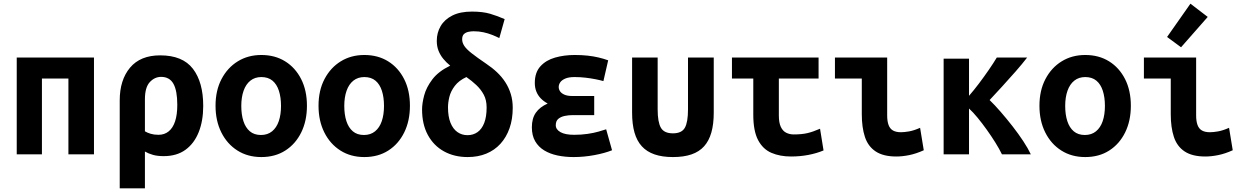

<svg xmlns="http://www.w3.org/2000/svg" viewBox="-20 -839 6760 1044"><path d="M71 0V-526H491V0H352V-412H208V0Z M631 185V-293Q631 -404 687 -471Q743 -538 851 -538Q973 -538 1029 -465Q1085 -392 1085 -263Q1085 -182 1060.5 -120.5Q1036 -59 988.5 -24.5Q941 10 870 10Q836 10 811.5 3Q787 -4 768 -15V185ZM842 -106Q874 -106 897 -124.5Q920 -143 932 -179Q944 -215 944 -269Q944 -346 923 -383.5Q902 -421 856 -421Q821 -421 794.5 -392.5Q768 -364 768 -299V-125Q781 -117 799.5 -111.5Q818 -106 842 -106Z M1401 15Q1327 15 1271 -20.5Q1215 -56 1183.5 -119Q1152 -182 1152 -264Q1152 -347 1184.5 -409Q1217 -471 1273 -505.5Q1329 -540 1401 -540Q1475 -540 1530.5 -505.5Q1586 -471 1617.5 -409Q1649 -347 1649 -264Q1649 -182 1618 -119Q1587 -56 1531.5 -20.5Q1476 15 1401 15ZM1399 -105Q1435 -105 1459.5 -125Q1484 -145 1496 -180.5Q1508 -216 1508 -263Q1508 -310 1496.5 -345.5Q1485 -381 1461.5 -400.5Q1438 -420 1401 -420Q1366 -420 1341.5 -400.5Q1317 -381 1304.5 -345.5Q1292 -310 1292 -263Q1292 -216 1303.5 -180.5Q1315 -145 1338.5 -125Q1362 -105 1399 -105Z M1961 15Q1887 15 1831 -20.5Q1775 -56 1743.5 -119Q1712 -182 1712 -264Q1712 -347 1744.5 -409Q1777 -471 1833 -505.5Q1889 -540 1961 -540Q2035 -540 2090.5 -505.5Q2146 -471 2177.5 -409Q2209 -347 2209 -264Q2209 -182 2178 -119Q2147 -56 2091.5 -20.5Q2036 15 1961 15ZM1959 -105Q1995 -105 2019.5 -125Q2044 -145 2056 -180.5Q2068 -216 2068 -263Q2068 -310 2056.5 -345.5Q2045 -381 2021.5 -400.5Q1998 -420 1961 -420Q1926 -420 1901.5 -400.5Q1877 -381 1864.5 -345.5Q1852 -310 1852 -263Q1852 -216 1863.5 -180.5Q1875 -145 1898.5 -125Q1922 -105 1959 -105Z M2523 15Q2450 15 2394 -16Q2338 -47 2306.5 -105Q2275 -163 2275 -244Q2275 -277 2286.5 -320.5Q2298 -364 2331 -407.5Q2364 -451 2428 -482Q2407 -499 2390.5 -519Q2374 -539 2364.5 -563Q2355 -587 2355 -617Q2355 -661 2376 -697Q2397 -733 2439.5 -754.5Q2482 -776 2546 -776Q2605 -776 2645.5 -764Q2686 -752 2724 -735L2695 -632Q2677 -641 2655.5 -649.5Q2634 -658 2609 -663.5Q2584 -669 2555 -669Q2542 -669 2527.5 -666Q2513 -663 2503 -654Q2493 -645 2493 -625Q2493 -607 2504.5 -589.5Q2516 -572 2544.5 -549.5Q2573 -527 2623 -493Q2656 -471 2682.5 -446Q2709 -421 2728 -391.5Q2747 -362 2757.5 -327.5Q2768 -293 2768 -253Q2768 -191 2750.5 -141.5Q2733 -92 2701 -57Q2669 -22 2624 -3.5Q2579 15 2523 15ZM2522 -104Q2553 -104 2576.5 -120.5Q2600 -137 2613 -170.5Q2626 -204 2626 -255Q2626 -295 2610.5 -324Q2595 -353 2570 -376.5Q2545 -400 2516 -420Q2475 -401 2453 -372Q2431 -343 2423.5 -312.5Q2416 -282 2416 -255Q2416 -205 2429.5 -171.5Q2443 -138 2467 -121Q2491 -104 2522 -104Z M3099 15Q3053 15 3012 6.5Q2971 -2 2939.5 -21Q2908 -40 2890 -71Q2872 -102 2872 -147Q2872 -195 2893.5 -226Q2915 -257 2958 -276Q2936 -288 2920.5 -304Q2905 -320 2896.5 -341Q2888 -362 2888 -388Q2888 -445 2918.5 -478.5Q2949 -512 2998.5 -526Q3048 -540 3105 -540Q3143 -540 3175 -536.5Q3207 -533 3234.5 -526.5Q3262 -520 3287 -511L3261 -398Q3244 -403 3219 -408Q3194 -413 3164.5 -416.5Q3135 -420 3104 -420Q3072 -420 3053 -411.5Q3034 -403 3026 -391Q3018 -379 3018 -366Q3018 -354 3025 -343Q3032 -332 3048.5 -324.5Q3065 -317 3092 -317H3211V-213H3093Q3071 -213 3050 -208.5Q3029 -204 3015.5 -192.5Q3002 -181 3002 -158Q3002 -135 3027.5 -120.5Q3053 -106 3102 -106Q3141 -106 3175 -111Q3209 -116 3235 -123.5Q3261 -131 3276 -136L3308 -22Q3268 -6 3211.5 4.5Q3155 15 3099 15Z M3639 15Q3581 15 3539 0.5Q3497 -14 3470 -43.5Q3443 -73 3430 -118.5Q3417 -164 3417 -227V-526H3556V-244Q3556 -175 3573.5 -144.5Q3591 -114 3639 -114Q3687 -114 3704 -144.5Q3721 -175 3721 -244V-526H3861V-227Q3861 -164 3848 -118.5Q3835 -73 3808.5 -43.5Q3782 -14 3740 0.5Q3698 15 3639 15Z M4281 12Q4221 12 4174.5 -8Q4128 -28 4102 -77.5Q4076 -127 4076 -215V-412H3960V-526H4431V-412H4215V-211Q4215 -172 4225.5 -149.5Q4236 -127 4254.5 -117.5Q4273 -108 4296 -108Q4339 -108 4369.5 -115Q4400 -122 4439 -139L4458 -21Q4420 -5 4375 3.5Q4330 12 4281 12Z M4854 12Q4783 12 4741.5 -15.5Q4700 -43 4683 -94.5Q4666 -146 4666 -218V-412H4520V-526H4804V-211Q4804 -180 4811.5 -159.5Q4819 -139 4835.5 -129.5Q4852 -120 4879 -120Q4897 -120 4923 -124.5Q4949 -129 4983 -144L5003 -22Q4961 -3 4923.5 4.5Q4886 12 4854 12Z M5111 0V-520H5249V-318Q5276 -349 5303.5 -385.5Q5331 -422 5356.5 -459Q5382 -496 5400 -526H5565Q5539 -492 5502.5 -450.5Q5466 -409 5429 -368.5Q5392 -328 5361 -295Q5389 -268 5421.5 -230.5Q5454 -193 5486 -152Q5518 -111 5544 -71.5Q5570 -32 5585 0H5428Q5414 -29 5392.5 -63.5Q5371 -98 5346 -133Q5321 -168 5296 -198.5Q5271 -229 5249 -249V0Z M5881 15Q5807 15 5751 -20.5Q5695 -56 5663.5 -119Q5632 -182 5632 -264Q5632 -347 5664.5 -409Q5697 -471 5753 -505.5Q5809 -540 5881 -540Q5955 -540 6010.5 -505.5Q6066 -471 6097.5 -409Q6129 -347 6129 -264Q6129 -182 6098 -119Q6067 -56 6011.5 -20.5Q5956 15 5881 15ZM5879 -105Q5915 -105 5939.5 -125Q5964 -145 5976 -180.5Q5988 -216 5988 -263Q5988 -310 5976.5 -345.5Q5965 -381 5941.5 -400.5Q5918 -420 5881 -420Q5846 -420 5821.5 -400.5Q5797 -381 5784.5 -345.5Q5772 -310 5772 -263Q5772 -216 5783.5 -180.5Q5795 -145 5818.5 -125Q5842 -105 5879 -105Z M6534 12Q6463 12 6421.5 -15.5Q6380 -43 6363 -94.5Q6346 -146 6346 -218V-412H6200V-526H6484V-211Q6484 -180 6491.5 -159.5Q6499 -139 6515.5 -129.5Q6532 -120 6559 -120Q6577 -120 6603 -124.5Q6629 -129 6663 -144L6683 -22Q6641 -3 6603.5 4.5Q6566 12 6534 12ZM6402 -582 6326 -638 6453 -819 6547 -747Z"/></svg>

Font: Ubuntu Sans Mono
Style: Bold
Weight: 700
Monospace: yes
Designer: Dalton Maag Ltd
Foundry: Dalton Maag Ltd
Version: Version 1.006